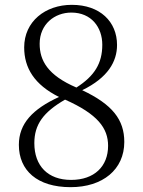

<svg xmlns="http://www.w3.org/2000/svg" viewBox="-20 -760 591 794"><path d="M272 14C405 14 494 -59 494 -173C494 -265 445 -328 320 -387C427 -439 464 -506 464 -574C464 -670 394 -740 277 -740C167 -740 80 -671 80 -564C80 -479 122 -410 224 -359C115 -309 58 -249 58 -161C58 -55 134 14 272 14ZM296 -398C177 -449 144 -510 144 -579C144 -660 206 -708 275 -708C358 -708 403 -647 403 -575C403 -498 371 -446 296 -398ZM249 -348C384 -288 427 -230 427 -157C427 -72 370 -16 274 -16C178 -16 122 -74 122 -168C122 -245 159 -296 249 -348Z"/></svg>

Font: Noto Serif CJK KR Light
Style: Regular
Weight: 300
Designer: Ryoko NISHIZUKA 西塚涼子 (kana & ideographs); Frank Grießhammer (Latin, Greek & Cyrillic); Wenlong ZHANG 张文龙 (bopomofo); San
Foundry: Adobe
Version: Version 2.001;hotconv 1.1.0;makeotfexe 2.6.0